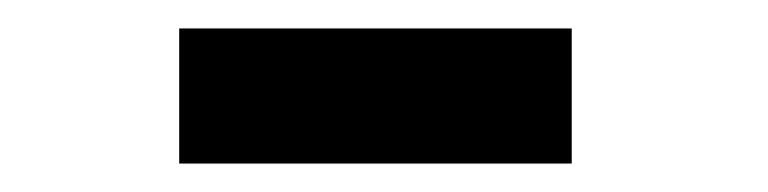

<svg xmlns="http://www.w3.org/2000/svg" viewBox="-20 -743 540 135"><path d="M382 -628V-723H106V-628Z"/></svg>

Font: Noto Sans Mono UI Condensed ExtraBold
Style: Regular
Weight: 800
Width: 3
Designer: Monotype Design team
Foundry: Monotype Imaging Inc.
Version: 1.000